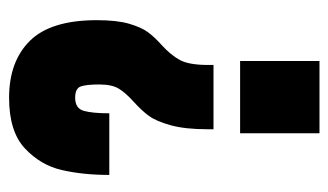

<svg xmlns="http://www.w3.org/2000/svg" viewBox="-174 -566 740 433"><g transform="rotate(-90 196.5 -350.0)"><path d="M121 -252Q121 -303 130 -335.5Q139 -368 151 -384.5Q163 -401 183 -419Q203 -437 212.5 -452.5Q222 -468 222 -497Q222 -526 217.5 -538.5Q213 -551 192 -551Q168 -551 162.5 -531.5Q157 -512 157 -474H18Q18 -533 29 -581Q40 -629 78 -664.5Q116 -700 192 -700Q274 -700 320.5 -653Q367 -606 367 -502Q367 -457 359 -429.5Q351 -402 340 -387Q329 -372 311 -356Q288 -335 277 -314.5Q266 -294 266 -251V-239H121ZM112 -179H275V0H112Z"/></g></svg>

Font: Decalotype Black
Style: Regular
Weight: 900
Designer: Alfredo Marco Pradil
Foundry: Alfredo Marco Pradil
Version: Version 1.0